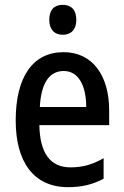

<svg xmlns="http://www.w3.org/2000/svg" viewBox="-20 -765 513 795"><path d="M240 -745C205 -745 184 -725 184 -683C184 -642 206 -621 240 -621C274 -621 296 -642 296 -683C296 -724 275 -745 240 -745ZM243 -549C117 -549 45 -448 45 -266C45 -99 116 10 262 10C319 10 364 -1 409 -25V-110C362 -83 321 -72 272 -72C188 -72 145 -131 143 -247H432V-308C432 -450 365 -549 243 -549ZM244 -471C307 -471 337 -407 337 -322H145C150 -422 185 -471 244 -471Z"/></svg>

Font: Noto Sans Khmer UI Condensed Medium
Style: Regular
Weight: 500
Width: 3
Designer: Danh Hong and the Monotype Design Team
Foundry: Monotype Imaging Inc.
Version: Version 2.002